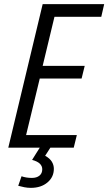

<svg xmlns="http://www.w3.org/2000/svg" viewBox="-20 -713 523 927"><path d="M129 194Q113 194 97.5 191Q82 188 68 184L84 138Q106 146 134 146Q157 146 170.5 135Q184 124 184 104Q184 89 172.5 77.5Q161 66 135 59Q144 44 154 28.5Q164 13 172 0H20L186 -693H483L469 -632H243L186 -395H389L374 -334H172L106 -61H351L336 0H223Q218 8 212 17.5Q206 27 198 39Q221 52 230.5 68Q240 84 240 102Q240 142 209 168Q178 194 129 194Z"/></svg>

Font: Ubuntu Sans Condensed
Style: Italic
Weight: 400
Width: 3
Italic angle: -13.5°
Designer: Dalton Maag Ltd
Foundry: Dalton Maag Ltd
Version: Version 1.006; ttfautohint (v1.8.4.7-5d5b)